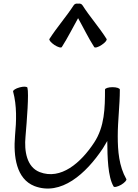

<svg xmlns="http://www.w3.org/2000/svg" viewBox="-20 -1046 792 1099"><path d="M334 -777C368 -830 396 -887 427 -942C458 -887 485 -830 519 -777C523 -770 543 -776 562 -789C582 -802 594 -817 590 -823C548 -890 494 -950 452 -1016C447 -1024 437 -1027 427 -1025C417 -1027 407 -1024 402 -1016C359 -950 306 -890 263 -823C259 -817 272 -802 291 -789C311 -776 330 -770 334 -777ZM55 -522C77 -440 74 -354 66 -269C56 -151 73 -22 177 19C329 77 472 -51 569 -197C578 -211 586 -225 594 -239C595 -146 597 -35 630 21C633 28 653 23 673 12C693 0 707 -15 703 -21C661 -95 654 -182 654 -267C654 -355 666 -444 666 -533C666 -541 647 -547 624 -547C601 -547 581 -541 581 -533C581 -428 579 -321 519 -230C443 -114 328 -14 207 -61C133 -90 118 -181 126 -264C134 -358 146 -510 137 -544C135 -551 115 -552 93 -546C70 -540 53 -529 55 -522Z"/></svg>

Font: Nupuram Expanded Light
Style: Regular
Weight: 300
Width: 7
Designer: Santhosh Thottingal (santhosh.thottingal@gmail.com)
Foundry: SMC
Version: Version 1.000